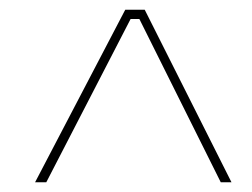

<svg xmlns="http://www.w3.org/2000/svg" viewBox="-20 -720 517 394"><path d="M52 -346H75L248 -681H266L433 -346H455L277 -700H237Z"/></svg>

Font: Fixel Text 20240404 Thin
Style: Italic
Weight: 100
Width: 4
Italic angle: -10°
Designer: AlfaBravo + MacPaw
Foundry: Kyrylo Tkachov, Marchela Mozhyna, Serhii Makarenko, Maria Weinstein, Zakhar Kryvoshyya
Version: Version 1.211;Glyphs 3.2 (3225)